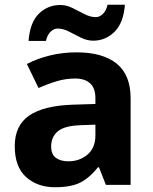

<svg xmlns="http://www.w3.org/2000/svg" viewBox="-20 -777 644 807"><path d="M302 -557Q412 -557 470.5 -509.5Q529 -462 529 -364V0H425L396 -74H392Q357 -30 318 -10Q279 10 211 10Q138 10 90 -32.5Q42 -75 42 -163Q42 -250 103 -291.5Q164 -333 286 -337L381 -340V-364Q381 -407 358.5 -427Q336 -447 296 -447Q256 -447 218 -435.5Q180 -424 142 -407L93 -508Q137 -531 190.5 -544Q244 -557 302 -557ZM323 -251Q251 -249 223 -225Q195 -201 195 -162Q195 -128 215 -113.5Q235 -99 267 -99Q315 -99 348 -127.5Q381 -156 381 -208V-253ZM100 -605Q106 -683 143.5 -719.5Q181 -756 233 -756Q260 -756 285.5 -743Q311 -730 335.5 -717.5Q360 -705 383 -705Q398 -705 412 -718Q426 -731 432 -757H505Q499 -680 461 -643Q423 -606 372 -606Q346 -606 320.5 -618.5Q295 -631 270.5 -644Q246 -657 222 -657Q207 -657 193 -644Q179 -631 173 -605Z"/></svg>

Font: Noto Sans Kayah Li
Style: Bold
Weight: 700
Designer: Monotype Design Team, Sérgio Martins
Foundry: Monotype Imaging Inc.
Version: Version 2.002; ttfautohint (v1.8.4.7-5d5b)